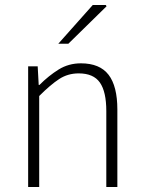

<svg xmlns="http://www.w3.org/2000/svg" viewBox="-20 -744 572 764"><path d="M92 0V-480H130L134 -406H137Q174 -443 213.5 -467.5Q253 -492 302 -492Q377 -492 412 -446.5Q447 -401 447 -308V0H403V-302Q403 -379 377.5 -415.5Q352 -452 293 -452Q250 -452 215.5 -429.5Q181 -407 136 -362V0ZM212 -570 349 -724H401L404 -719L252 -570Z"/></svg>

Font: Source Sans 3 ExtraLight Light
Style: Regular
Weight: 300
Version: Version 3.052;hotconv 1.1.0;makeotfexe 2.6.0